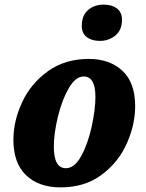

<svg xmlns="http://www.w3.org/2000/svg" viewBox="-20 -801 634 831"><path d="M38 -196Q38 -277 75.5 -358Q113 -439 187 -492.5Q261 -546 365 -546Q454 -546 509.5 -495Q565 -444 565 -341Q565 -262 529 -180.5Q493 -99 420 -44.5Q347 10 242 10Q148 10 93 -42.5Q38 -95 38 -196ZM393 -382Q393 -470 342 -470Q307 -470 277.5 -419Q248 -368 230.5 -295.5Q213 -223 213 -166Q213 -73 265 -73Q303 -73 332 -126.5Q361 -180 377 -254Q393 -328 393 -382ZM334 -689Q334 -734 361 -757.5Q388 -781 429 -781Q464 -781 486 -764.5Q508 -748 508 -715Q508 -671 479.5 -647.5Q451 -624 412 -624Q377 -624 355.5 -640.5Q334 -657 334 -689Z"/></svg>

Font: Noto Serif NarrowBlack
Style: Italic
Weight: 900
Width: 4
Italic angle: -12°
Designer: Monotype Design Team
Foundry: Monotype Imaging Inc.
Version: Version 1.001